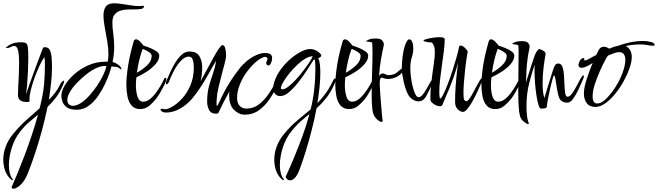

<svg xmlns="http://www.w3.org/2000/svg" viewBox="-39 -679 3999 1167"><path d="M43 468Q32 468 32 459Q32 453 36 448Q50 417 69.5 369.5Q89 322 111 264Q133 206 154 143Q175 80 192 18Q165 40 137 64Q109 88 83 122Q50 163 32.5 219.5Q15 276 15 324Q15 382 39 411Q42 414 42 415Q42 415 41.5 415.5Q41 416 40 416Q36 416 30.5 413Q25 410 20 404Q0 383 -9.5 353.5Q-19 324 -19 290Q-19 251 -4 211Q11 171 40 136Q81 86 123 49Q165 12 202 -21Q212 -60 219 -97Q226 -134 229 -167Q232 -203 233 -232.5Q234 -262 234 -286Q234 -313 231 -332Q215 -310 199 -275Q183 -240 169.5 -202Q156 -164 148 -130.5Q140 -97 140 -78Q140 -74 140.5 -71Q141 -68 141 -65Q141 -59 127 -59Q96 -59 83 -70Q70 -81 70 -103Q70 -124 72 -156.5Q74 -189 75.5 -225.5Q77 -262 77 -295Q77 -352 70 -376Q63 -400 46 -400Q38 -400 27 -393.5Q16 -387 2 -387Q-3 -387 -5 -390Q-4 -388 4.5 -396Q13 -404 33.5 -413Q54 -422 90 -422Q108 -422 117.5 -417.5Q127 -413 130 -393Q133 -373 133 -326Q133 -291 131 -248.5Q129 -206 126 -168Q123 -130 119 -105Q125 -124 136 -155Q147 -186 160.5 -222.5Q174 -259 186.5 -293.5Q199 -328 209 -353Q219 -378 222 -387V-388Q222 -389 222.5 -389Q223 -389 223 -390V-389Q226 -392 235 -392Q256 -392 264.5 -373Q273 -354 275 -326Q277 -298 277 -271Q277 -225 271.5 -174.5Q266 -124 258 -72Q278 -92 295 -114Q312 -136 324 -161Q329 -173 337 -181Q345 -189 349 -189Q351 -189 351 -185Q351 -178 344 -163Q325 -117 300.5 -85.5Q276 -54 250 -29Q234 48 214 121Q194 194 174 253.5Q154 313 139 351.5Q124 390 119 399Q99 436 77.5 452Q56 468 43 468Z M428 -12Q386 -12 366 -27.5Q346 -43 340 -63Q334 -83 334 -96Q334 -126 356 -162Q378 -198 415.5 -230.5Q453 -263 501 -283.5Q549 -304 601 -304H616Q618 -315 619 -326.5Q620 -338 620 -350Q620 -387 613 -427.5Q606 -468 598 -511Q594 -532 592 -550.5Q590 -569 590 -584Q590 -620 604.5 -639.5Q619 -659 656 -659Q673 -659 700.5 -655Q728 -651 756.5 -646.5Q785 -642 805 -642Q814 -642 820 -643Q826 -644 830 -644Q836 -644 836 -641Q836 -629 822 -625.5Q808 -622 786.5 -622Q765 -622 740 -621.5Q715 -621 693.5 -614.5Q672 -608 658 -591Q644 -574 644 -542Q644 -511 649.5 -473.5Q655 -436 655 -393Q655 -371 652.5 -348Q650 -325 645 -302L656 -299Q673 -292 686 -280.5Q699 -269 699 -259Q699 -257 697 -257Q695 -257 691 -261Q678 -271 666.5 -272.5Q655 -274 638 -275Q637 -268 628 -239.5Q619 -211 601.5 -173Q584 -135 559 -98Q534 -61 501 -36.5Q468 -12 428 -12ZM403 -36Q427 -36 453.5 -53.5Q480 -71 505 -99Q530 -127 552 -159.5Q574 -192 588.5 -223Q603 -254 608 -277Q604 -278 597 -278Q573 -278 543 -263.5Q513 -249 483 -225Q453 -201 427 -173.5Q401 -146 385.5 -119Q370 -92 370 -71Q370 -45 394 -37Q397 -36 403 -36Z M813 -16Q779 -16 760.5 -38Q742 -60 735.5 -94.5Q729 -129 729 -164Q729 -188 731 -209.5Q733 -231 735 -247Q740 -288 748 -326Q756 -364 763.5 -391Q771 -418 773 -426Q777 -440 788 -440Q799 -440 813 -425.5Q827 -411 833 -402Q856 -395 878 -385.5Q900 -376 914.5 -365Q929 -354 929 -341Q929 -316 908 -291Q887 -266 855 -245Q823 -224 790 -209Q787 -185 787 -161Q787 -121 797 -91Q807 -61 831 -61Q852 -61 871.5 -76Q891 -91 908 -114Q925 -137 938.5 -160.5Q952 -184 959 -200Q961 -206 968 -206Q972 -206 972 -197.5Q972 -189 960 -163Q948 -139 935.5 -117.5Q923 -96 911 -80Q894 -58 869.5 -37Q845 -16 813 -16ZM793 -237Q828 -256 855.5 -282.5Q883 -309 883 -340Q883 -351 866.5 -362.5Q850 -374 828 -382Q816 -350 807.5 -314Q799 -278 793 -237Z M1449 18Q1413 18 1383.5 -11Q1354 -40 1354 -97Q1354 -104 1354 -110Q1354 -116 1355 -123Q1316 -53 1289 6Q1286 12 1275 12Q1242 12 1231 -12Q1220 -36 1220 -60Q1220 -114 1231 -154Q1242 -194 1255 -230.5Q1268 -267 1275 -308Q1271 -305 1258 -282Q1245 -259 1226 -225Q1207 -191 1183 -153.5Q1159 -116 1132 -83.5Q1105 -51 1076 -32Q1050 -13 1022.5 -4Q995 5 970 5Q954 5 945.5 -1Q937 -7 937 -12Q937 -18 947 -18Q949 -18 952 -17.5Q955 -17 959 -16Q961 -15 966 -15Q981 -15 1009.5 -31.5Q1038 -48 1068 -80.5Q1098 -113 1118.5 -160.5Q1139 -208 1139 -271Q1139 -296 1132.5 -315.5Q1126 -335 1109 -335Q1085 -335 1061.5 -310.5Q1038 -286 1019 -250.5Q1000 -215 988 -182Q981 -167 974 -167Q969 -167 969 -174Q969 -180 973 -188Q979 -202 991.5 -231Q1004 -260 1022 -291Q1040 -322 1062.5 -344Q1085 -366 1112 -366Q1156 -366 1173 -337.5Q1190 -309 1190 -269Q1190 -246 1187.5 -225.5Q1185 -205 1180 -185Q1198 -217 1218 -254.5Q1238 -292 1257 -326.5Q1276 -361 1291 -383Q1306 -405 1313 -405Q1325 -405 1330 -385.5Q1335 -366 1335 -344V-334Q1334 -323 1326 -291.5Q1318 -260 1307.5 -221Q1297 -182 1288.5 -145Q1280 -108 1279 -85Q1278 -74 1277.5 -65Q1277 -56 1277 -50Q1277 -35 1280 -35Q1283 -35 1295 -61Q1306 -87 1324.5 -121.5Q1343 -156 1366.5 -192.5Q1390 -229 1415 -260Q1420 -268 1426.5 -274.5Q1433 -281 1439 -288L1442 -291H1443Q1459 -308 1478 -321Q1502 -338 1526.5 -347.5Q1551 -357 1573 -357Q1590 -357 1602.5 -350.5Q1615 -344 1615 -325Q1615 -315 1611.5 -304.5Q1608 -294 1604 -289Q1600 -281 1593 -281Q1588 -281 1583.5 -285Q1579 -289 1579 -296Q1579 -301 1583 -309Q1587 -317 1587 -321Q1587 -328 1581.5 -330.5Q1576 -333 1571 -333H1568Q1543 -326 1514 -300.5Q1485 -275 1459.5 -239.5Q1434 -204 1418 -163.5Q1402 -123 1402 -84Q1402 -53 1417.5 -36Q1433 -19 1458 -19Q1502 -19 1535.5 -45Q1569 -71 1595 -110Q1621 -149 1642 -189Q1643 -193 1647 -193Q1652 -193 1652 -183Q1652 -174 1645 -157Q1628 -119 1600.5 -78Q1573 -37 1535.5 -9.5Q1498 18 1449 18Z M1724 417Q1706 417 1697 396Q1723 340 1749.5 276Q1776 212 1800.5 145Q1825 78 1842 14Q1814 36 1785 62Q1756 88 1730 122Q1697 163 1679.5 219.5Q1662 276 1662 324Q1662 382 1686 411Q1689 414 1689 415Q1689 415 1688.5 415.5Q1688 416 1687 416Q1683 416 1677.5 413Q1672 410 1667 404Q1647 383 1637.5 353.5Q1628 324 1628 290Q1628 251 1643 211Q1658 171 1687 136Q1729 85 1770 51.5Q1811 18 1849 -14Q1864 -73 1870 -129Q1875 -173 1876.5 -206Q1878 -239 1878 -264Q1878 -280 1877 -293Q1876 -306 1875 -317L1867 -315Q1850 -288 1826 -251Q1802 -214 1774 -178.5Q1746 -143 1718 -119Q1690 -95 1665 -95Q1644 -95 1632 -109.5Q1620 -124 1620 -143Q1620 -148 1622 -156Q1631 -202 1657.5 -242.5Q1684 -283 1718.5 -314Q1753 -345 1787 -363Q1821 -381 1845 -381Q1863 -381 1879.5 -373.5Q1896 -366 1911 -349Q1914 -346 1914 -342Q1914 -333 1895 -325Q1903 -310 1905.5 -286.5Q1908 -263 1908 -237Q1908 -194 1903 -147Q1898 -100 1890 -52Q1916 -78 1940 -111Q1964 -144 1986 -190Q1992 -202 1997 -202Q2001 -202 2001 -195Q2001 -184 1991.5 -163Q1982 -142 1969 -120Q1956 -98 1943 -82Q1930 -66 1915.5 -50.5Q1901 -35 1885 -21Q1872 48 1855 114Q1838 180 1821 235Q1804 290 1790.5 327.5Q1777 365 1771 377Q1759 399 1747 408Q1735 417 1724 417ZM1678 -136Q1692 -136 1713 -152Q1734 -168 1757 -192.5Q1780 -217 1801.5 -245Q1823 -273 1839.5 -297.5Q1856 -322 1862 -337Q1841 -337 1816.5 -322.5Q1792 -308 1768 -285Q1744 -262 1723 -237Q1702 -212 1688.5 -190Q1675 -168 1671 -156Q1668 -149 1668 -145Q1668 -136 1678 -136Z M2083 -16Q2049 -16 2030.5 -38Q2012 -60 2005.5 -94.5Q1999 -129 1999 -164Q1999 -188 2001 -209.5Q2003 -231 2005 -247Q2010 -288 2018 -326Q2026 -364 2033.5 -391Q2041 -418 2043 -426Q2047 -440 2058 -440Q2069 -440 2083 -425.5Q2097 -411 2103 -402Q2126 -395 2148 -385.5Q2170 -376 2184.5 -365Q2199 -354 2199 -341Q2199 -316 2178 -291Q2157 -266 2125 -245Q2093 -224 2060 -209Q2057 -185 2057 -161Q2057 -121 2067 -91Q2077 -61 2101 -61Q2122 -61 2141.5 -76Q2161 -91 2178 -114Q2195 -137 2208.5 -160.5Q2222 -184 2229 -200Q2231 -206 2238 -206Q2242 -206 2242 -197.5Q2242 -189 2230 -163Q2218 -139 2205.5 -117.5Q2193 -96 2181 -80Q2164 -58 2139.5 -37Q2115 -16 2083 -16ZM2063 -237Q2098 -256 2125.5 -282.5Q2153 -309 2153 -340Q2153 -351 2136.5 -362.5Q2120 -374 2098 -382Q2086 -350 2077.5 -314Q2069 -278 2063 -237Z M2280 62Q2270 62 2252.5 46.5Q2235 31 2228 6Q2224 -11 2222 -40Q2220 -69 2220 -105Q2220 -165 2222.5 -234Q2225 -303 2225 -358Q2225 -376 2224.5 -392Q2224 -408 2223 -420Q2221 -422 2211.5 -423.5Q2202 -425 2193.5 -426.5Q2185 -428 2185 -428Q2185 -430 2200.5 -437.5Q2216 -445 2245 -445Q2275 -445 2284.5 -432.5Q2294 -420 2294 -411Q2294 -409 2294 -406Q2294 -403 2293 -401Q2284 -360 2276.5 -317Q2269 -274 2265 -218Q2269 -221 2272 -225.5Q2275 -230 2283 -232Q2292 -234 2303 -228Q2314 -222 2321 -222Q2356 -223 2372 -237.5Q2388 -252 2403 -262Q2405 -343 2419 -391.5Q2433 -440 2450 -440Q2459 -440 2466 -425.5Q2473 -411 2473 -382Q2473 -359 2464 -330.5Q2455 -302 2455 -264Q2455 -239 2459 -208.5Q2463 -178 2470 -150.5Q2477 -123 2486 -105.5Q2495 -88 2505 -88Q2518 -88 2531 -104.5Q2544 -121 2556 -143Q2568 -165 2577.5 -181.5Q2587 -198 2593 -198Q2596 -198 2596 -193Q2596 -189 2593 -180Q2568 -124 2551 -93.5Q2534 -63 2504 -63Q2481 -63 2458 -83Q2443 -97 2432 -124.5Q2421 -152 2414.5 -183Q2408 -214 2404 -238Q2394 -222 2369.5 -210.5Q2345 -199 2319 -199Q2302 -199 2288 -205Q2278 -210 2274 -202.5Q2270 -195 2269.5 -183.5Q2269 -172 2269 -165Q2270 -139 2272.5 -103.5Q2275 -68 2278 -34Q2281 0 2283 24Q2285 48 2286 50Q2287 52 2287 55Q2287 62 2280 62Z M2775 1Q2758 1 2742.5 -15.5Q2727 -32 2727 -58Q2727 -107 2730.5 -155.5Q2734 -204 2738.5 -242.5Q2743 -281 2745 -299Q2735 -257 2720 -215Q2705 -173 2690 -136.5Q2675 -100 2664 -75.5Q2653 -51 2651 -44Q2647 -33 2634 -33Q2624 -33 2611 -39Q2598 -45 2588.5 -53.5Q2579 -62 2578 -68Q2577 -73 2577 -79.5Q2577 -86 2577 -93Q2577 -122 2582 -170.5Q2587 -219 2598 -294Q2604 -335 2604 -360Q2604 -386 2598.5 -400Q2593 -414 2585 -421Q2569 -421 2552 -424.5Q2535 -428 2535 -433Q2535 -436 2551.5 -441Q2568 -446 2591 -449.5Q2614 -453 2633 -453Q2647 -453 2655.5 -450Q2664 -447 2664 -439Q2664 -411 2659 -370.5Q2654 -330 2647.5 -285Q2641 -240 2636 -197Q2631 -154 2631 -120Q2631 -108 2632 -97.5Q2633 -87 2635 -79Q2643 -81 2655.5 -105.5Q2668 -130 2682.5 -168Q2697 -206 2711 -249Q2725 -292 2736 -331Q2747 -370 2752 -397Q2753 -402 2760 -402Q2771 -402 2784.5 -390.5Q2798 -379 2804 -365Q2801 -353 2796.5 -322Q2792 -291 2787.5 -251.5Q2783 -212 2780.5 -174.5Q2778 -137 2778 -111Q2778 -80 2783 -72Q2788 -64 2795 -64Q2803 -64 2813.5 -78Q2824 -92 2835 -113Q2846 -134 2857 -154.5Q2868 -175 2876.5 -189Q2885 -203 2890 -203Q2894 -203 2894 -198Q2894 -195 2891 -187Q2887 -177 2877.5 -154.5Q2868 -132 2855 -105.5Q2842 -79 2828 -55Q2814 -31 2800 -15Q2786 1 2775 1Z M2971 -16Q2937 -16 2918.5 -38Q2900 -60 2893.5 -94.5Q2887 -129 2887 -164Q2887 -188 2889 -209.5Q2891 -231 2893 -247Q2898 -288 2906 -326Q2914 -364 2921.5 -391Q2929 -418 2931 -426Q2935 -440 2946 -440Q2957 -440 2971 -425.5Q2985 -411 2991 -402Q3014 -395 3036 -385.5Q3058 -376 3072.5 -365Q3087 -354 3087 -341Q3087 -316 3066 -291Q3045 -266 3013 -245Q2981 -224 2948 -209Q2945 -185 2945 -161Q2945 -121 2955 -91Q2965 -61 2989 -61Q3010 -61 3029.5 -76Q3049 -91 3066 -114Q3083 -137 3096.5 -160.5Q3110 -184 3117 -200Q3119 -206 3126 -206Q3130 -206 3130 -197.5Q3130 -189 3118 -163Q3106 -139 3093.5 -117.5Q3081 -96 3069 -80Q3052 -58 3027.5 -37Q3003 -16 2971 -16ZM2951 -237Q2986 -256 3013.5 -282.5Q3041 -309 3041 -340Q3041 -351 3024.5 -362.5Q3008 -374 2986 -382Q2974 -350 2965.5 -314Q2957 -278 2951 -237Z M3171 75Q3163 75 3145 60.5Q3127 46 3122 27Q3115 2 3113 -39Q3111 -80 3111 -128Q3111 -179 3112 -232.5Q3113 -286 3113 -331Q3113 -353 3113 -371.5Q3113 -390 3111 -404Q3109 -406 3099.5 -407.5Q3090 -409 3081.5 -410.5Q3073 -412 3073 -412Q3073 -414 3088.5 -421.5Q3104 -429 3133 -429Q3162 -429 3171 -418Q3180 -407 3180 -399Q3180 -396 3180 -393Q3180 -390 3179 -387Q3171 -348 3167 -316.5Q3163 -285 3161 -252.5Q3159 -220 3158 -177Q3159 -180 3167.5 -208.5Q3176 -237 3196 -298Q3212 -349 3222 -364.5Q3232 -380 3239 -381Q3241 -380 3250 -377Q3259 -374 3268 -367.5Q3277 -361 3277 -351V-349Q3270 -312 3264.5 -265Q3259 -218 3259 -174Q3259 -146 3261.5 -122Q3264 -98 3271 -83Q3271 -87 3277.5 -109Q3284 -131 3293 -159.5Q3302 -188 3310 -214Q3318 -240 3322 -253Q3330 -277 3336.5 -285Q3343 -293 3355 -293Q3372 -293 3379.5 -272.5Q3387 -252 3389 -222Q3391 -192 3392 -162Q3393 -132 3396.5 -111.5Q3400 -91 3411 -91Q3424 -91 3438 -110.5Q3452 -130 3465.5 -156Q3479 -182 3490 -201.5Q3501 -221 3507 -221Q3510 -221 3510 -216Q3510 -212 3507 -203Q3493 -169 3477 -135Q3461 -101 3444 -78Q3427 -55 3408 -55Q3384 -55 3370 -69Q3360 -78 3354 -102.5Q3348 -127 3344 -154Q3340 -181 3336.5 -200.5Q3333 -220 3329 -220Q3326 -220 3320.5 -202.5Q3315 -185 3309 -159Q3303 -133 3297.5 -106.5Q3292 -80 3288.5 -60Q3285 -40 3285 -35Q3285 -23 3274.5 -21Q3264 -19 3248 -19Q3241 -19 3234 -41.5Q3227 -64 3221.5 -99.5Q3216 -135 3213 -175Q3210 -215 3210 -249Q3210 -260 3210 -269.5Q3210 -279 3211 -287Q3195 -241 3178 -175.5Q3161 -110 3161 -34Q3161 -3 3164 24Q3167 51 3174 66Q3175 68 3175 71Q3175 75 3171 75Z M3580 -29Q3544 -29 3527 -52.5Q3510 -76 3510 -110Q3510 -146 3527 -198Q3544 -250 3563 -296Q3546 -285 3528 -276Q3510 -267 3496 -267Q3486 -267 3481.5 -272Q3477 -277 3477 -283Q3477 -288 3480 -298Q3483 -308 3490.5 -317Q3498 -326 3509 -326Q3513 -326 3513 -323Q3513 -322 3512.5 -321.5Q3512 -321 3512 -320Q3511 -318 3511 -316Q3511 -312 3516 -312Q3519 -312 3523.5 -313Q3528 -314 3533 -317Q3543 -322 3556 -329.5Q3569 -337 3585 -345L3600 -375Q3606 -386 3614 -390.5Q3622 -395 3629 -395Q3640 -395 3648.5 -391.5Q3657 -388 3664 -383Q3675 -388 3687.5 -392.5Q3700 -397 3712 -399Q3750 -413 3791 -421.5Q3832 -430 3872 -430Q3894 -430 3917 -424Q3940 -418 3940 -405Q3940 -401 3932 -401Q3916 -401 3895.5 -405Q3875 -409 3855 -409Q3830 -409 3807 -406.5Q3784 -404 3764 -399Q3780 -392 3790.5 -375Q3801 -358 3801 -332Q3801 -304 3787.5 -265Q3774 -226 3751.5 -185Q3729 -144 3700 -108.5Q3671 -73 3640 -51Q3609 -29 3580 -29ZM3591 -50Q3612 -50 3634.5 -69Q3657 -88 3679 -117Q3701 -146 3718 -177Q3726 -191 3736.5 -215Q3747 -239 3754.5 -266Q3762 -293 3762 -315Q3762 -335 3753.5 -348.5Q3745 -362 3722 -362Q3711 -362 3694 -356Q3677 -350 3658 -342Q3654 -338 3650.5 -333.5Q3647 -329 3645 -324Q3626 -289 3607 -246.5Q3588 -204 3575.5 -164Q3563 -124 3563 -94Q3563 -50 3591 -50Z"/></svg>

Font: Comforter
Style: Regular
Weight: 400
Designer: Robert E. Leuschke
Foundry: Robert E. Leuschke
Version: Version 1.013; ttfautohint (v1.8.3)